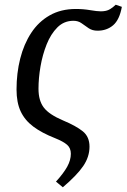

<svg xmlns="http://www.w3.org/2000/svg" viewBox="-20 -584 536 813"><path d="M246 209 217 185Q249 150 264.5 122Q280 94 280 67Q280 43 264 29Q248 15 213 1Q157 -21 121 -48Q85 -75 67.5 -112.5Q50 -150 50 -205Q50 -274 65.5 -335.5Q81 -397 112 -444.5Q143 -492 190.5 -519Q238 -546 301 -546Q333 -546 362 -541Q391 -536 407 -536Q431 -536 445.5 -545Q460 -554 470 -564L496 -555Q486 -500 459 -477Q432 -454 393 -454Q371 -454 355.5 -464.5Q340 -475 325.5 -485.5Q311 -496 291 -496Q251 -496 223 -468Q195 -440 177.5 -396Q160 -352 151.5 -302.5Q143 -253 143 -208Q143 -158 165.5 -128.5Q188 -99 247 -74Q302 -51 330.5 -28Q359 -5 359 37Q359 80 332.5 119Q306 158 246 209Z"/></svg>

Font: Noto Serif SemiCondensed
Style: Italic
Weight: 400
Width: 4
Italic angle: -12°
Designer: Monotype Design Team
Foundry: Monotype Imaging Inc.
Version: Version 2.013